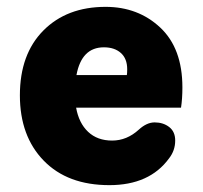

<svg xmlns="http://www.w3.org/2000/svg" viewBox="-20 -530 592 560"><path d="M512 -275Q512 -242 508 -216H202Q210 -171 237 -145.5Q264 -120 307 -120Q350 -120 385 -152Q408 -173 431 -173Q456 -173 473.5 -159.5Q491 -146 491 -120Q491 -91 473 -68Q416 10 299 10Q177 10 107.5 -61.5Q38 -133 38 -252Q38 -372 106.5 -441Q175 -510 288 -510Q383 -510 447.5 -449.5Q512 -389 512 -275ZM283 -392Q218 -392 203 -311H350Q351 -317 351 -328Q351 -359 332.5 -375.5Q314 -392 283 -392Z"/></svg>

Font: Solway ExtraBold
Style: Regular
Weight: 800
Designer: Mariya V. Pigoulevskaya
Foundry: The Northern Block Ltd.
Version: Version 1.000;hotconv 1.0.109;makeotfexe 2.5.65596